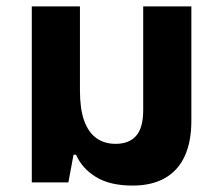

<svg xmlns="http://www.w3.org/2000/svg" viewBox="-20 -568 686 598"><path d="M393 10Q322 10 278.5 -17Q235 -44 217 -86H209L193 0H79V-548H229V-286Q229 -229 242 -192.5Q255 -156 280 -138Q305 -120 340 -120Q382 -120 404 -145Q426 -170 426 -225V-548H576V-192Q576 -127 555.5 -82Q535 -37 494 -13.5Q453 10 393 10Z"/></svg>

Font: Farlight84_Sys_V01
Style: Bold
Weight: 700
Designer: Monotype Design Team, Nadine Chahine and Nizar Qandah
Foundry: Monotype Imaging Inc.
Version: Version 2.004;October 31, 2024;FontCreator 14.0.0.2814 64-bi